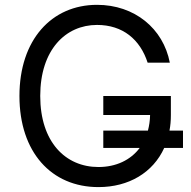

<svg xmlns="http://www.w3.org/2000/svg" viewBox="-20 -757 783 787"><path d="M730.1 -221.6H674.7C678.6 -241.8 680.4 -263.1 680.4 -285.5V-363.6H403.4V-285.5H595.2C594.8 -262.8 591.6 -241.5 586.3 -221.6H403.4V-150.6H552.6C515.3 -100.9 455.6 -72.4 383.5 -72.4C248.6 -72.4 144.9 -174.7 144.9 -363.6C144.9 -552.6 248.6 -654.8 377.8 -654.8C483 -654.8 554.3 -595.5 585.2 -500H676.1C649.1 -640.6 531.2 -737.2 377.8 -737.2C191.4 -737.2 59.7 -593.8 59.7 -363.6C59.7 -133.5 190.3 9.9 383.5 9.9C508.2 9.9 607.2 -49.7 653.1 -150.6H730.1Z"/></svg>

Font: Karasuma Gothic
Style: Regular
Weight: 400
Designer: Rasmus Andersson, Ryoko Nishizuka
Foundry: Genbu
Version: Version 1.00